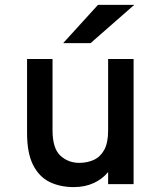

<svg xmlns="http://www.w3.org/2000/svg" viewBox="-20 -752 656 784"><path d="M281.5 12Q225 12 182 -9.2Q139 -30.5 114.8 -79Q90.5 -127.5 90.5 -208.5V-511H194.5V-220.5Q194.5 -146.5 226.2 -116.8Q258 -87 304 -87Q335.5 -87 362.2 -98.8Q389 -110.5 405.2 -139.2Q421.5 -168 421.5 -218.5V-511H525.5V0H421.5V-49.5Q398.5 -21 362.5 -4.5Q326.5 12 281.5 12ZM238 -576 380 -732H528L350 -576Z"/></svg>

Font: Overpass Mono SemiBold
Style: Regular
Weight: 600
Monospace: yes
Designer: Delve Withrington, Dave Bailey
Foundry: Delve Fonts LLC
Version: Version 4.000